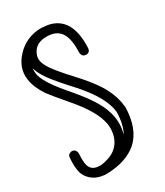

<svg xmlns="http://www.w3.org/2000/svg" viewBox="-184 -808 758 883"><g transform="rotate(-30 194.5 -366.0)"><path d="M187 -732Q191 -732 193 -731Q274 -729 308 -667Q309 -665 309 -664Q332 -618 328 -543Q327 -526 311 -522Q308 -522 306 -522H305Q305 -522 304 -522Q286 -523 283 -540Q282 -543 282 -545Q282 -545 282 -546Q285 -609 268 -643Q248 -683 195 -685Q193 -685 192 -685Q133 -687 112 -643Q101 -621 107 -599Q117 -563 171 -503Q179 -493 198 -473Q282 -383 310 -327Q336 -277 340 -228L341 -227V-226Q339 -108 275 -52Q217 -3 116 0Q50 0 18 -47Q11 -58 8 -68Q-1 -98 3 -149Q4 -167 21 -170Q24 -171 26 -171H27Q45 -169 48 -152Q49 -150 49 -148V-146Q46 -102 52 -82Q61 -53 93 -49Q102 -48 112 -48Q159 -54 190 -77Q233 -112 233 -177Q231 -249 149 -349Q142 -358 133 -368Q67 -446 54 -464Q21 -514 15 -557Q5 -622 56 -676Q108 -731 187 -732ZM61 -591Q59 -576 61 -564V-563Q66 -519 140 -431Q147 -423 168 -398Q247 -305 267 -242Q278 -210 279 -178Q279 -146 271 -119Q270 -117 270 -116Q294 -157 295 -225Q287 -302 197 -405Q185 -419 160 -446Q144 -464 137 -472Q75 -542 62 -587Q62 -589 61 -591Z"/></g></svg>

Font: Santa Chrismast Display
Style: Regular
Weight: 400
Designer: MUHAMMAD YONI
Version: Version 001.000